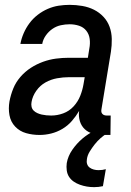

<svg xmlns="http://www.w3.org/2000/svg" viewBox="-20 -548 540 791"><path d="M143 8Q114 8 87.5 0.5Q61 -7 42.5 -26.5Q24 -46 19 -73.5Q14 -101 19 -130Q24 -157 34.5 -183Q45 -209 64 -231Q83 -253 107 -268.5Q131 -284 157.5 -293.5Q184 -303 210.5 -306.5Q237 -310 264 -310H342L348 -348Q352 -368 349.5 -387.5Q347 -407 335.5 -421.5Q324 -436 305.5 -442Q287 -448 267 -448Q249 -448 230.5 -444Q212 -440 196 -429Q180 -418 168.5 -401.5Q157 -385 154 -367H64Q68 -389 77.5 -411Q87 -433 101.5 -452.5Q116 -472 135.5 -487Q155 -502 177 -511.5Q199 -521 221.5 -524.5Q244 -528 267 -528Q293 -528 319 -523.5Q345 -519 367 -508Q389 -497 406 -479Q423 -461 431.5 -437.5Q440 -414 440.5 -387.5Q441 -361 437 -335L398 -98Q397 -93 397.5 -88Q398 -83 401.5 -79Q405 -75 410 -73.5Q415 -72 420 -72H436L435 8H406Q385 8 364.5 3Q344 -2 329.5 -15.5Q315 -29 309 -49Q303 -69 306 -91Q293 -69 276 -49.5Q259 -30 237 -17Q215 -4 191 2Q167 8 143 8ZM191 -72Q216 -72 240.5 -81Q265 -90 283 -109.5Q301 -129 310.5 -153Q320 -177 324 -201L329 -230H264Q240 -230 215 -225.5Q190 -221 167.5 -208.5Q145 -196 129.5 -174Q114 -152 110 -128Q108 -118 110 -108.5Q112 -99 118.5 -92.5Q125 -86 134 -82Q143 -78 152 -76Q161 -74 171 -73Q181 -72 191 -72ZM368 223Q352 223 337.5 220.5Q323 218 309 213Q295 208 283.5 200Q272 192 264.5 180.5Q257 169 255 154Q253 139 255 124Q260 95 278 69Q296 43 319.5 23Q343 3 371.5 -10.5Q400 -24 429 -31L424 0Q408 9 394.5 21Q381 33 370 47Q359 61 349.5 76.5Q340 92 338 108Q336 119 339 128Q342 137 349.5 142.5Q357 148 366.5 150.5Q376 153 386 153Q394 153 401.5 152Q409 151 416 149L404 219Q395 221 386 222Q377 223 368 223Z"/></svg>

Font: Iosevka SS18 Medium
Style: Italic
Weight: 500
Italic angle: -9°
Monospace: yes
Designer: Belleve Invis
Foundry: Belleve Invis
Version: Version 25.1.1; ttfautohint (v1.8.4)